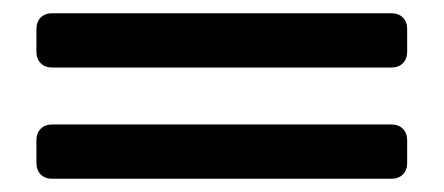

<svg xmlns="http://www.w3.org/2000/svg" viewBox="-20 -512 670 290"><path d="M35 -434V-468Q35 -479 41.5 -485.5Q48 -492 59 -492H571Q582 -492 588.5 -485.5Q595 -479 595 -468V-434Q595 -423 588.5 -416.5Q582 -410 571 -410H59Q48 -410 41.5 -416.5Q35 -423 35 -434ZM571 -242H59Q48 -242 41.5 -248.5Q35 -255 35 -266V-300Q35 -311 41.5 -317.5Q48 -324 59 -324H571Q582 -324 588.5 -317.5Q595 -311 595 -300V-266Q595 -255 588.5 -248.5Q582 -242 571 -242Z"/></svg>

Font: Shippori Gothic B2 Bold
Style: Regular
Weight: 700
Designer: FONTDASU
Foundry: FONTDASU / Google Inc. / but / Adobe
Version: Version 1.130